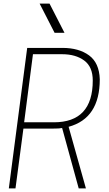

<svg xmlns="http://www.w3.org/2000/svg" viewBox="-20 -1046 603 1066"><path d="M457 0H417L325 -335H320Q311 -332 270 -332H110L66 0H29L131 -780H327Q418 -780 474.5 -738.5Q531 -697 534 -606Q534 -389 361 -342ZM279 -367Q495 -367 495 -599Q495 -675 447.5 -710Q400 -745 325 -745H163L114 -367ZM318 -864H283L200 -1026H237ZM338 -864H302L217 -1026H255Z"/></svg>

Font: Tanohe Sans ExtraLight
Style: Italic
Weight: 200
Designer: Village Type and Design LLC & Cristiano Sobral
Foundry: Cooper Hewitt Smithsonian Design Museum
Version: Version 1.00;September 29, 2021;FontCreator 13.0.0.2655 64-b